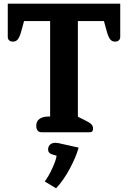

<svg xmlns="http://www.w3.org/2000/svg" viewBox="-20 -715 692 1038"><path d="M176 -35Q176 -60 194 -72.5Q212 -85 242 -85H251V-601H110L96 -550Q88 -519 78 -504.5Q68 -490 50 -490Q38 -490 30 -496.5Q22 -503 22 -516V-695H630V-516Q630 -503 622 -496.5Q614 -490 602 -490Q584 -490 574 -504.5Q564 -519 556 -550L542 -601H401V-84L439 -65Q464 -53 473.5 -43.5Q483 -34 483 -20Q483 -10 479 -5Q475 0 464 0H205Q191 0 183.5 -9Q176 -18 176 -35ZM222 266Q243 238 263 194.5Q283 151 286 127L260 119Q240 112 240 94Q240 77 250.5 67Q261 57 280 57Q285 57 297 59L405 83Q392 132 357.5 196.5Q323 261 283 303Z"/></svg>

Font: Maitree
Style: Bold
Weight: 700
Designer: CadsonDemak Team
Foundry: CadsonDemak
Version: Version 1.002